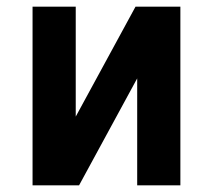

<svg xmlns="http://www.w3.org/2000/svg" viewBox="-20 -558 640 578"><path d="M78 0V-538H208V-207L388 -538H523V0H393V-322L218 0Z"/></svg>

Font: Geist Mono ExtraBold
Style: Regular
Weight: 800
Monospace: yes
Designer: Basement.studio, Andrés Briganti, Mateo Zaragoza
Foundry: Basement.studio, Vercel, Andrés Briganti, Guido Ferreyra, Mateo Zaragoza
Version: Version 1.500; ttfautohint (v1.8.4.7-5d5b)